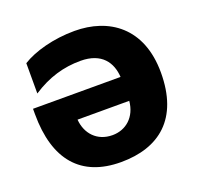

<svg xmlns="http://www.w3.org/2000/svg" viewBox="-127 -863 1047 1012"><g transform="rotate(-20 396.0 -357.0)"><path d="M366 -565C486 -565 531 -494 536 -413H45V-383C45 -125 163 10 386 10C600 10 744 -103 744 -362C744 -615 582 -724 390 -724C272 -724 161 -693 94 -651V-481C184 -540 272 -565 366 -565ZM392 -139C306 -139 252 -199 246 -279H536C528 -191 468 -139 392 -139Z"/></g></svg>

Font: Noto Sans UI Black
Style: Regular
Weight: 900
Designer: Monotype Design Team
Foundry: Monotype Imaging Inc.
Version: Version 1.901